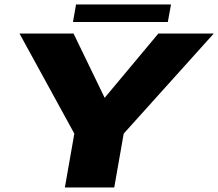

<svg xmlns="http://www.w3.org/2000/svg" viewBox="-20 -822 958 842"><path d="M264.5 0 306 -236 65.5 -675H302.5L439 -393L674.5 -675H917.5L522.5 -236L481 0ZM300 -725.5 313.5 -802.5H730L716 -725.5Z"/></svg>

Font: Anybody ExtraExpanded ExtraBold
Style: Italic
Weight: 800
Width: 8
Italic angle: -10°
Designer: Tyler Finck
Foundry: Etcetera Type Company
Version: Version 1.010; ttfautohint (v1.8.3) -l 8 -r 50 -G 200 -x 14 